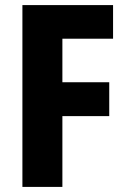

<svg xmlns="http://www.w3.org/2000/svg" viewBox="-20 -734 497 754"><path d="M225 0V-278H409V-411H225V-582H424V-714H68V0Z"/></svg>

Font: Noto Sans Myanmar UI Condensed ExtraBold
Style: Regular
Weight: 800
Width: 3
Designer: Monotype Design Team
Foundry: Monotype Imaging Inc.
Version: Version 2.103